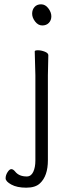

<svg xmlns="http://www.w3.org/2000/svg" viewBox="-20 -713 341 890"><path d="M143 -613Q129 -631 129 -649.5Q129 -668 140 -680.5Q151 -693 170.5 -693Q190 -693 204 -674.5Q218 -656 218 -637.5Q218 -619 206.5 -607Q195 -595 176 -595Q157 -595 143 -613ZM204 -457 202 -364V30Q202 103 165 137Q144 157 101.5 157Q59 157 32.5 142.5Q6 128 6 113.5Q6 99 15 85Q24 71 32.5 71Q41 71 50 82Q68 105 104 105Q124 105 134 84Q144 63 144 31V-364L141 -475Q141 -480 156 -480Q171 -480 187.5 -473.5Q204 -467 204 -457ZM50 82Z"/></svg>

Font: ToneOZ-Pinyin-WenKai-Light
Style: Light
Weight: 300
Designer: Fontworks Inc.
Foundry: ToneOZ
Version: Version 0.240331